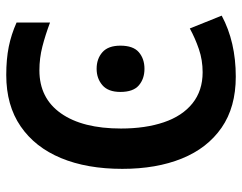

<svg xmlns="http://www.w3.org/2000/svg" viewBox="-100 -664 774 614"><g transform="rotate(90 287.0 -357.0)"><path d="M220 10Q169 10 129.5 2Q90 -6 52 -23V-130Q92 -115 129 -105.5Q166 -96 205 -96Q294 -96 342.5 -165Q391 -234 391 -357Q391 -435 371 -494Q351 -553 310.5 -585.5Q270 -618 211 -618Q172 -618 137 -606Q102 -594 71 -577L30 -679Q114 -724 225 -724Q323 -724 388.5 -678.5Q454 -633 487 -551.5Q520 -470 520 -361Q520 -248 485.5 -165Q451 -82 384 -36Q317 10 220 10ZM126 -355Q126 -396 147 -414Q168 -432 200 -432Q232 -432 253 -414Q274 -396 274 -355Q274 -316 252.5 -297.5Q231 -279 200 -279Q168 -279 147 -297.5Q126 -316 126 -355Z"/></g></svg>

Font: Noto Sans SemiCondensed SemiBold
Style: Regular
Weight: 600
Width: 4
Designer: Monotype Design Team
Foundry: Monotype Imaging Inc.
Version: Version 2.013; ttfautohint (v1.8.4.7-5d5b)